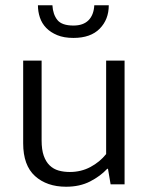

<svg xmlns="http://www.w3.org/2000/svg" viewBox="-20 -700 561 729"><path d="M383 -470H453V0H400L390 -59H387Q361 -31 322 -11Q283 9 231 9Q158 9 113 -31.5Q68 -72 68 -156V-470H138V-167Q138 -132 146 -109Q154 -86 168.5 -72Q183 -58 202.5 -52.5Q222 -47 245 -47Q288 -47 323.5 -66Q359 -85 383 -115ZM179 -680Q181 -645 198 -624Q215 -603 259 -603Q296 -603 316 -623Q336 -643 338 -680H393Q393 -626 358.5 -591Q324 -556 259 -556Q223 -556 197.5 -566.5Q172 -577 155.5 -594Q139 -611 131.5 -633.5Q124 -656 124 -680Z"/></svg>

Font: Mukta Malar Light
Style: Regular
Weight: 300
Designer: Aadarsh Rajan, Girish Dalvi, Yashodeep Gholap
Foundry: Ek Type
Version: Version 2.538;PS 1.000;hotconv 16.6.51;makeotf.lib2.5.65220;